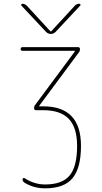

<svg xmlns="http://www.w3.org/2000/svg" viewBox="-20 -770 540 1020"><path d="M99.6 -500Q89.8 -500 89.8 -509.8Q89.8 -519.5 99.6 -519.5H394.5Q404.3 -519.5 404.8 -509.8Q405.3 -500 399.4 -492.2L188.5 -208V-207L186.5 -206.1Q186.5 -205.1 188.5 -205.1H210Q410.2 -205.1 410.2 4.9Q410.2 123 365.2 176.8Q320.3 230.5 219.7 230.5Q160.2 230.5 111.3 201.2Q100.6 195.3 99.6 181.6Q99.6 177.7 104 176.3Q108.4 174.8 111.3 176.8Q162.1 210 219.7 210Q310.5 210 350.1 162.1Q389.6 114.3 389.6 4.9Q389.6 -91.8 345.7 -138.2Q301.8 -184.6 210 -184.6H170.9Q161.1 -184.6 161.1 -195.3Q161.1 -206.1 167 -212.9L377.9 -497.1V-499Q377.9 -500 377 -500ZM224.6 -600.6 93.8 -740.2Q91.8 -743.2 93.3 -746.6Q94.7 -750 98.6 -750Q111.3 -750 122.1 -740.2L248 -603.5H250H252L377.9 -740.2Q387.7 -750 401.4 -750Q405.3 -750 407.2 -746.6Q409.2 -743.2 406.2 -740.2L275.4 -600.6Q264.6 -589.8 250 -589.8Q235.4 -589.8 224.6 -600.6Z"/></svg>

Font: Rounded-X Mgen+ 1mn thin
Style: Regular
Weight: 100
Designer: [Source Han Sans]
Ryoko NISHIZUKA  (kana & ideographs); Paul D. Hunt (Latin, Greek & Cyrillic); Wenlong ZHANG  (bopomofo
Version: Version 1.059.20150602